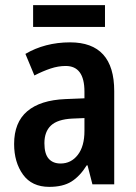

<svg xmlns="http://www.w3.org/2000/svg" viewBox="-20 -718 528 748"><path d="M253 -553Q425 -553 425 -363V0H340L321 -74H318Q291 -31 258 -10.5Q225 10 172 10Q104 10 69.5 -38Q35 -86 35 -157Q35 -241 86 -284.5Q137 -328 235 -332L309 -335V-361Q309 -461 236 -461Q207 -461 177 -451Q147 -441 114 -424L79 -508Q116 -530 160 -541.5Q204 -553 253 -553ZM261 -256Q204 -253 178.5 -229Q153 -205 153 -160Q153 -119 169.5 -100Q186 -81 216 -81Q257 -81 283 -114.5Q309 -148 309 -208V-258ZM389 -698V-613H109V-698Z"/></svg>

Font: Noto Sans Condensed SemiBold
Style: Regular
Weight: 600
Width: 3
Designer: Monotype Design Team
Foundry: Monotype Imaging Inc.
Version: Version 2.013; ttfautohint (v1.8.4.7-5d5b)